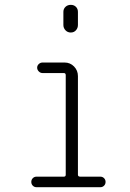

<svg xmlns="http://www.w3.org/2000/svg" viewBox="-20 -780 540 800"><path d="M244.1 -730.5Q244.1 -743.2 252.9 -751.5Q261.7 -759.8 274.9 -759.8Q288.1 -759.8 296.4 -751.5Q304.7 -743.2 304.7 -730.5V-675.8Q304.7 -663.1 296.4 -653.8Q288.1 -644.5 274.9 -644.5Q261.7 -644.5 252.9 -653.8Q244.1 -663.1 244.1 -675.8ZM131.8 0Q123 0 116.7 -6.3Q110.4 -12.7 110.4 -22Q110.4 -31.2 116.7 -37.6Q123 -43.9 131.8 -43.9H246.1Q253.9 -43.9 253.9 -51.8V-466.8Q253.9 -475.6 246.1 -475.6H157.2Q148.4 -475.6 141.6 -482.4Q134.8 -489.3 134.8 -498Q134.8 -506.8 141.6 -513.2Q148.4 -519.5 157.2 -519.5H249Q272.5 -519.5 288.6 -502.9Q304.7 -486.3 304.7 -462.9V-51.8Q304.7 -43.9 314.5 -43.9H398.4Q407.2 -43.9 413.6 -37.6Q419.9 -31.2 419.9 -22Q419.9 -12.7 413.6 -6.3Q407.2 0 398.4 0Z"/></svg>

Font: Rounded-X Mgen+ 2m light
Style: Regular
Weight: 200
Designer: [Source Han Sans]
Ryoko NISHIZUKA  (kana & ideographs); Paul D. Hunt (Latin, Greek & Cyrillic); Wenlong ZHANG  (bopomofo
Version: Version 1.059.20150602